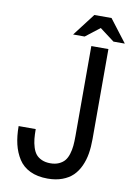

<svg xmlns="http://www.w3.org/2000/svg" viewBox="-99 -962 727 1048"><g transform="rotate(10 264.0 -438.0)"><path d="M336.9 -899.9H432.1L527.8 -774.9H464.8L383.8 -835.9L305.2 -774.9H241.2ZM240.2 23.9Q183.6 23.9 142.8 4.4Q102.1 -15.1 79.1 -51Q56.2 -86.9 45.7 -131.1Q35.2 -175.3 35.2 -231H129.9Q129.9 -200.2 132.3 -176.8Q134.8 -153.3 141.8 -130.6Q148.9 -107.9 160.6 -93.5Q172.4 -79.1 192.6 -70.1Q212.9 -61 240.2 -61Q267.6 -61 287.6 -70.1Q307.6 -79.1 319.6 -93.5Q331.5 -107.9 338.6 -130.6Q345.7 -153.3 347.9 -176.8Q350.1 -200.2 350.1 -231V-730H444.8V-231Q444.8 -187 438.7 -150.1Q432.6 -113.3 417.7 -80.6Q402.8 -47.9 379.6 -25.1Q356.4 -2.4 321 10.7Q285.6 23.9 240.2 23.9Z"/></g></svg>

Font: Miedinger*
Style: Book
Weight: 400
Version: Version 001.000